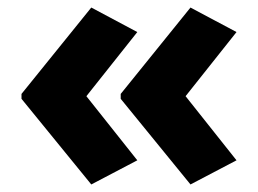

<svg xmlns="http://www.w3.org/2000/svg" viewBox="-20 -532 685 509"><path d="M37 -283 222 -512 344 -447 209 -277 344 -107 222 -43 37 -270ZM300 -283 485 -512 607 -447 472 -277 607 -107 485 -43 300 -270Z"/></svg>

Font: Noto Sans Cherokee ExtraBold
Style: Regular
Weight: 800
Designer: Monotype Design Team
Foundry: Monotype Imaging Inc.
Version: Version 2.001; ttfautohint (v1.8.4.7-5d5b)